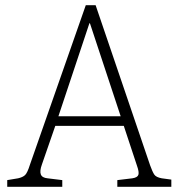

<svg xmlns="http://www.w3.org/2000/svg" viewBox="-20 -723 692 743"><path d="M8 0V-26L50 -33Q68 -37 77 -45.5Q86 -54 96 -86L312 -703H350L561 -83Q570 -58 577 -47.5Q584 -37 606 -33L643 -28V0H434V-26L492 -33Q512 -36 515.5 -46.5Q519 -57 510 -82L459 -236H194L142 -86Q133 -61 138 -48Q143 -35 164 -33L221 -26V0ZM206 -273H447L328 -633H326Z"/></svg>

Font: Literata 18pt ExtraLight
Style: Regular
Weight: 250
Designer: Latin by Veronika Burian and Jose Scaglione. Greek by Irene Vlachou. Cyrillic by Vera Evstafieva.
Foundry: TypeTogether
Version: Version 3.103;gftools[0.9.29]